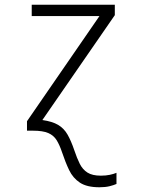

<svg xmlns="http://www.w3.org/2000/svg" viewBox="-20 -552 603 811"><path d="M400 239Q347 239 317.5 219.5Q288 200 272 166.5Q256 133 242 91Q232 61 219.5 40.5Q207 20 184 10Q161 0 119 0H94V-40L400 -484H114V-532H465V-488L159 -45Q201 -39 225.5 -24.5Q250 -10 265 16Q280 42 294 83Q305 116 317 140Q329 164 349.5 177Q370 190 406 190Q427 190 443.5 186.5Q460 183 472 178V225Q461 230 443 234.5Q425 239 400 239Z"/></svg>

Font: Noto Sans Mono SemiCondensed Light
Style: Regular
Weight: 300
Width: 4
Designer: Monotype Design Team
Foundry: Monotype Imaging Inc.
Version: Version 2.014; ttfautohint (v1.8.4.7-5d5b)